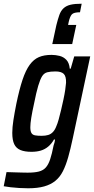

<svg xmlns="http://www.w3.org/2000/svg" viewBox="-53 -813 505 1032"><path d="M98 199Q75 199 50.5 197.5Q26 196 4 193.5Q-18 191 -33 188L-18 112Q9 113 29.5 113.5Q50 114 66 114.5Q82 115 95 115Q133 115 156 109Q179 103 193 87.5Q207 72 216.5 43.5Q226 15 235 -31Q238 -38 240 -47Q242 -56 243 -63H237Q224 -40 206 -25Q188 -10 166 -3.5Q144 3 116 3Q80 3 57 -6.5Q34 -16 23.5 -38Q13 -60 13 -99Q13 -128 19 -167Q25 -206 35 -256Q51 -333 68 -384Q85 -435 106.5 -464.5Q128 -494 156 -506Q184 -518 224 -518Q246 -518 267.5 -512.5Q289 -507 304 -491Q319 -475 322 -444H327L346 -510H432L338 -69Q326 -12 313.5 32Q301 76 285 107.5Q269 139 244.5 159Q220 179 184.5 189Q149 199 98 199ZM171 -83Q191 -83 206 -87.5Q221 -92 232 -104Q243 -116 250 -135Q256 -148 262.5 -171.5Q269 -195 275.5 -222.5Q282 -250 288 -278Q294 -306 297.5 -329.5Q301 -353 302 -368Q303 -403 289.5 -416Q276 -429 245 -429Q218 -429 201 -424.5Q184 -420 173.5 -403.5Q163 -387 152.5 -352Q142 -317 130 -256Q120 -211 115 -179.5Q110 -148 110 -129Q110 -108 116 -98Q122 -88 135.5 -85.5Q149 -83 171 -83ZM228 -576 250 -678Q258 -710 266 -732.5Q274 -755 288.5 -768.5Q303 -782 326 -787.5Q349 -793 386 -793L377 -747Q344 -747 333.5 -736Q323 -725 316 -694L313 -679H357L335 -576Z"/></svg>

Font: Saira Condensed Medium
Style: Italic
Weight: 500
Width: 3
Italic angle: -12°
Designer: Hector Gatti with collaboration of the Omnibus-Type team
Foundry: Omnibus-Type
Version: Version 1.101